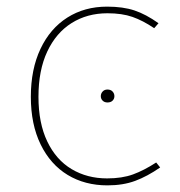

<svg xmlns="http://www.w3.org/2000/svg" viewBox="-20 -549 544 579"><path d="M458 -479 445 -464Q411 -487 379.5 -498Q348 -509 304 -509Q243 -509 196 -479.5Q149 -450 122.5 -393.5Q96 -337 96 -257Q96 -178 122.5 -122.5Q149 -67 196 -39Q243 -11 303 -11Q348 -11 381 -23Q414 -35 451 -59L463 -44Q424 -17 387.5 -3.5Q351 10 304 10Q236 10 184 -21.5Q132 -53 102.5 -113.5Q73 -174 73 -257Q73 -340 102 -401.5Q131 -463 183 -496Q235 -529 303 -529Q351 -529 385.5 -517.5Q420 -506 458 -479ZM325 -259Q325 -251 319.5 -245.5Q314 -240 304 -240Q295 -240 289.5 -245.5Q284 -251 284 -259Q284 -267 289.5 -273Q295 -279 304 -279Q314 -279 319.5 -273Q325 -267 325 -259Z"/></svg>

Font: Fira Sans Thin
Style: Regular
Weight: 100
Designer: bBox Type GmbH & Carrois Corporate GbR & Edenspiekermann AG
Foundry: bBox Type GmbH & Carrois Corporate GbR & Edenspiekermann AG
Version: Version 4.301